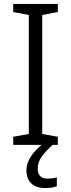

<svg xmlns="http://www.w3.org/2000/svg" viewBox="-20 -734 360 973"><path d="M273 0H47V-41L126 -55V-658L47 -673V-714H273V-673L194 -658V-55L273 -41ZM171 121Q171 145 183.5 158Q196 171 220 171Q236 171 248 169Q260 167 268 165V210Q256 214 242.5 216.5Q229 219 210 219Q163 219 138.5 195.5Q114 172 114 129Q114 102 127 76Q140 50 162 27Q184 4 209 -14L247 0Q213 30 192 59Q171 88 171 121Z"/></svg>

Font: Noto Sans Oriya Light
Style: Regular
Weight: 300
Version: Version 2.003